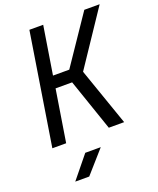

<svg xmlns="http://www.w3.org/2000/svg" viewBox="-173 -833 968 1176"><g transform="rotate(-20 311.0 -245.0)"><path d="M48 0 164 -730H254L204 -417H310L522 -730H622L385 -376L516 0H416L300 -338H192L138 0ZM110 240 228 95H329L201 240Z"/></g></svg>

Font: JetBrains Mono NL
Style: Italic
Weight: 400
Italic angle: -9°
Monospace: yes
Designer: Philipp Nurullin, Konstantin Bulenkov
Foundry: JetBrains
Version: Version 2.305; ttfautohint (v1.8.4.7-5d5b)